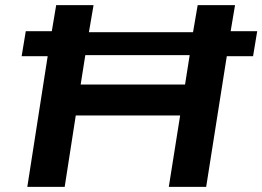

<svg xmlns="http://www.w3.org/2000/svg" viewBox="-20 -725 1018 745"><path d="M86 0 165 -507H64L80 -604H181L198 -705H343L325 -600H729L747 -705H892L875 -604H978L962 -507H860L780 0H635L679 -277H274L231 0ZM293 -397H698L716 -511H311Z"/></svg>

Font: Nunito Sans 7pt SemiExpanded
Style: Bold Italic
Weight: 700
Width: 6
Italic angle: -9°
Designer: Vernon Adams
Foundry: Vernon Adams
Version: Version 3.101;gftools[0.9.27]